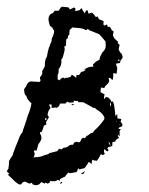

<svg xmlns="http://www.w3.org/2000/svg" viewBox="-20 -532 445 573"><path d="M0 -21 2 -24 5 -28Q5 -29 5.5 -32Q6 -35 6.5 -40.5Q7 -46 7 -51L9 -55L12 -60L18 -69L19 -74L21 -79L25 -90L29 -100L34 -112Q36 -117 38 -123Q41 -131 47 -137Q48 -143 53 -156L56 -165L59 -174L61 -181L63 -187Q63 -188 68 -200Q72 -212 74 -224L69 -228L65 -233Q61 -237 59 -244Q59 -245 58 -246Q52 -250 52 -266L57 -273L61 -281Q66 -290 76 -289L85 -288H91L97 -287L99 -289L101 -291L100 -296L99 -301L103 -306L106 -311V-320L110 -327L114 -335Q113 -353 120 -363Q122 -376 126 -390L128 -394L129 -397Q129 -400 132 -404L134 -410Q134 -420 138 -423L139 -428L141 -433Q142 -439 141 -443H139Q138 -446 136 -450L133 -452L129 -455L127 -462L125 -470Q123 -489 138 -493L141 -497L143 -500H155Q162 -512 165 -512L175 -511L184 -510L186 -508L188 -504Q195 -506 201 -510L203 -508L205 -507V-503L204 -499Q213 -500 218 -502Q221 -505 223 -508Q225 -504 228.5 -498.5Q232 -493 233 -492L235 -497L237 -501H240L242 -500L243 -496V-493Q245 -491 246 -492H248Q249 -493 251 -493.5Q253 -494 255 -494L261 -488L266 -481L268 -482Q270 -482 271 -483L273 -479L276 -474Q277 -474 281 -472.5Q285 -471 289 -469V-463Q287 -458 292 -456Q294 -456 295 -457L297 -458L299 -459Q300 -458 302 -451Q303 -452 308 -452L311 -447L314 -441L317 -440L319 -438L318 -432L317 -426L319 -422L321 -418L326 -413L333 -407Q331 -405 331 -404L334 -401L337 -398Q335 -388 334 -385Q336 -380 339 -375Q341 -373 342 -373Q348 -362 345 -358L343 -356L342 -354L340 -352L339 -348L338 -344L332 -343L326 -342L328 -335L330 -329Q330 -328 328 -312L323 -313L318 -314V-304L317 -295Q315 -293 313 -295L312 -297L311 -298Q310 -298 309 -299Q306 -300 304 -300L305 -295L306 -290L304 -286L302 -282Q294 -277 291 -269L287 -270L283 -271Q280 -270 280 -257Q284 -254 292 -251L291 -245L290 -238L292 -237L294 -240L295 -242H299L303 -241L306 -238L309 -235Q312 -232 312 -228L314 -229H317Q321 -220 322 -208Q324 -194 324 -187Q326 -186 328 -189V-191H330Q330 -181 331 -178H336L342 -177L340 -169L342 -166L345 -162V-156L342 -154L339 -153Q335 -152 333 -148L337 -147L341 -146L337 -142V-125L331 -131L332 -128V-125L334 -123L335 -120L331 -118L328 -116Q324 -113 324 -109H320L316 -108Q315 -105 315 -96L303 -93Q302 -90 300 -88Q304 -84 305 -84L302 -82L300 -80L296 -83L294 -85L291 -87Q289 -77 293 -73Q290 -70 286 -69Q284 -71 281 -72Q278 -64 269 -52L265 -53H262Q261 -52 259 -54L257 -55L256 -56Q256 -55 255 -53Q254 -52 254 -51V-43L249 -46L245 -49Q237 -35 232 -30Q221 -28 216 -26L215 -28L214 -30L213 -29Q212 -28 212 -27L211 -23Q210 -19 206 -18Q202 -17 189 -15Q188 -15 187 -16Q186 -16 184 -17Q178 -11 173 -4Q170 -4 166 -1L162 1L158 3L159 5V8L156 6L152 5Q146 11 130 8L127 14Q126 14 124 15L122 16Q119 15 117 13L115 14L112 16L109 14Q106 13 104 11L100 15Q99 16 97 18L95 19L91 20L86 21L77 18L76 15L75 13L69 16L67 15H64Q63 15 62 16Q63 15 64 15Q62 13 55 10Q52 10 48 12L43 18Q38 20 33 16L29 13L25 10L15 0L4 -10L6 -13L7 -15L4 -17Q2 -19 0 -21ZM80 -62 86 -63H92L103 -65L108 -67L113 -69Q121 -71 124 -72L126 -74L127 -75Q140 -78 151 -81L154 -85L156 -88Q158 -88 161 -87Q162 -86 163 -86L167 -89L170 -91Q180 -91 188 -99L193 -100H198L200 -104L202 -107L205 -108L208 -109L216 -107Q218 -108 220 -110L222 -115Q223 -119 229 -121Q231 -121 233 -119L239 -127H241L245 -130L249 -133L253 -135L257 -136Q259 -138 260 -141Q262 -142 262 -143Q277 -156 289 -173Q293 -177 291 -183Q288 -190 279 -198L270 -204L263 -210H259L243 -219L228 -227H214L212 -231H209L207 -230Q201 -232 200 -232V-229L199 -226H186Q183 -227 181 -229L178 -226L177 -225Q176 -224 176 -223H159Q157 -216 156 -215L152 -212L149 -210Q146 -212 142 -211L138 -210Q135 -210 134 -211V-220H126L129 -214L130 -212L131 -210Q122 -200 122 -188Q125 -185 126 -182L117 -167L118 -164V-160L115 -159L111 -157L108 -147L104 -138H100V-136L99 -133Q101 -132 103 -126V-122L104 -119Q101 -109 96 -104L94 -100L93 -96L91 -89L89 -82Q87 -82 85 -84Q84 -84 83 -83Q82 -82 81 -81Q86 -72 80 -62ZM152 -304V-295L155 -294L157 -292L160 -295L162 -298H165L168 -301L170 -300L172 -298L177 -300H182Q190 -302 192 -304L193 -307L194 -309L201 -305L207 -300L208 -304V-308H216L222 -317L225 -318L229 -319Q234 -321 235 -324L234 -325H232Q245 -334 259 -333L257 -339L262 -344L266 -348L272 -351L277 -354L278 -359L279 -363L283 -371Q284 -373 286 -376Q288 -378 288 -378Q298 -388 295 -404V-408Q292 -412 285.5 -419.5Q279 -427 276 -430L246 -442L244 -444L242 -446L238 -442L232 -444L228 -446Q222 -448 218 -448L208 -449H203L200 -450H196L192 -446L188 -443L187 -435V-428Q186 -428 185 -427Q184 -426 183 -425V-422L182 -418Q181 -417 178 -415Q177 -410 177 -396Q173 -394 172 -393Q172 -389 173 -387V-383Q171 -373 167 -360L165 -357L163 -354Q165 -336 155 -326V-319Q155 -314 154 -313Q152 -309 152 -304ZM221 -13 227 -17 232 -21V-17L228 -13Q225 -12 221 -13ZM310 -217 309 -216 311 -214Q312 -221 311 -227L308 -221L309 -219ZM310 -97Q309 -103 305 -109Q303 -104 310 -97ZM116 -173Q121 -176 118 -180Q112 -178 116 -173ZM159 16 161 13 163 10 166 13Q162 17 159 16ZM193 -221H202Q196 -215 193 -221ZM336 -349V-355Q333 -354 331 -352Q332 -351 336 -349ZM339 -158Q337 -159 335 -161Q335 -159 339 -158ZM231 -325H232Q232 -322 229 -324ZM328 -171 326 -169Q330 -169 328 -171ZM182 -21Z"/></svg>

Font: Kom-post
Style: Regular
Weight: 400
Designer: @guaschetti
Foundry: guaschetti
Version: Version 1.00 December 6, 2021, initial release